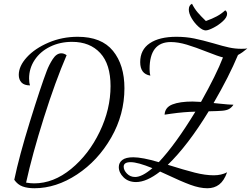

<svg xmlns="http://www.w3.org/2000/svg" viewBox="-20 -916 1338 1023"><path d="M56 42Q82 -83 139.5 -268.5Q197 -454 229 -538Q241 -570 261 -601Q281 -632 307 -632Q321 -632 335 -622Q275 -483 213.5 -288Q152 -93 119 57Q143 61 162 61Q265 61 359 -16Q453 -93 511 -213.5Q569 -334 569 -457Q569 -574 514 -633.5Q459 -693 364 -693Q300 -693 247.5 -667.5Q195 -642 165 -597Q135 -552 135 -498Q135 -476 140 -461Q109 -461 94.5 -476.5Q80 -492 80 -517Q80 -564 123 -611Q166 -658 238.5 -689Q311 -720 394 -720Q521 -720 582 -645Q643 -570 643 -446Q643 -306 572.5 -183Q502 -60 390.5 13.5Q279 87 163 87Q127 87 100.5 77.5Q74 68 56 42ZM866 13 833 -2Q761 54 705 54Q664 54 638.5 29Q613 4 613 -26Q613 -49 631.5 -63.5Q650 -78 690 -78Q738 -78 826 -52Q914 -145 1021 -321Q961 -320 891 -310L857 -305Q859 -344 898.5 -359.5Q938 -375 1006 -375Q1021 -375 1051 -373Q1133 -519 1168 -610Q1143 -616 1085 -639Q1022 -664 975.5 -678Q929 -692 890 -692Q777 -692 777 -548Q777 -526 781 -513Q753 -518 740 -536Q727 -554 727 -585Q727 -651 778 -685.5Q829 -720 920 -720Q970 -720 1014.5 -711Q1059 -702 1118 -685Q1168 -670 1200.5 -663Q1233 -656 1266 -656Q1288 -656 1298 -658Q1271 -635 1248 -623Q1200 -508 1118 -367L1147 -364Q1203 -358 1224 -358Q1213 -342 1200 -335Q1187 -328 1165 -326Q1143 -324 1092 -323Q980 -140 874 -38Q963 -10 1018.5 4Q1074 18 1119 18Q1159 18 1190 2Q1174 47 1148 67Q1122 87 1085 87Q1044 87 994 68.5Q944 50 866 13ZM792 -20Q714 -52 676 -52Q639 -52 639 -28Q639 -9 656.5 9Q674 27 700 27Q737 27 792 -20ZM986 -865Q986 -888 1003 -896Q1016 -870 1033 -850Q1050 -830 1077 -804Q1111 -816 1135 -829Q1159 -842 1180 -861Q1190 -855 1190 -842Q1190 -824 1168 -803.5Q1146 -783 1118 -768.5Q1090 -754 1076 -754Q1060 -754 1038.5 -773Q1017 -792 1001.5 -818Q986 -844 986 -865Z"/></svg>

Font: Dancing Script
Style: Regular
Weight: 400
Designer: Pablo Impallari
Foundry: Pablo Impallari
Version: Version 2.000